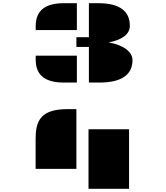

<svg xmlns="http://www.w3.org/2000/svg" viewBox="-20 -931 1035 1200"><path d="M535.6 -415H600.6C744.1 -415 808.1 -466.8 808.1 -555.7C808.1 -604 756.3 -648.9 658.7 -666H659.2C742.7 -681.6 791.5 -716.8 791.5 -770C791.5 -853 738.8 -911.1 593.8 -911.1H535.6V-698.7H457.5V-637.7H535.6ZM203.1 -743.2H460.4V-911.1H379.9C268.1 -911.1 203.1 -870.1 203.1 -767.1ZM379.9 -415H460.4V-583H203.1V-558.6C203.1 -455.6 268.1 -415 379.9 -415ZM202.6 -62V124.5H457.5V-249H401.9C230 -249 202.6 -171.4 202.6 -62ZM533.2 -123V249H786.6V-123Z"/></svg>

Font: Plaster
Style: Regular
Weight: 400
Designer: Eben Sorkin
Foundry: Eben Sorkin
Version: Version 1.007